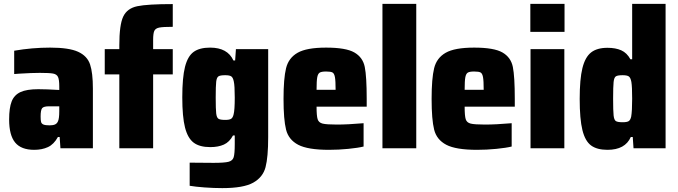

<svg xmlns="http://www.w3.org/2000/svg" viewBox="-20 -763 3491 988"><path d="M27 -148Q27 -208 40 -241Q53 -274 85 -289Q117 -304 177 -304Q219 -304 285 -300V-319Q285 -353 278.5 -367Q272 -381 253 -384.5Q234 -388 185 -388Q144 -388 80 -384Q60 -382 53 -382V-502Q145 -518 238 -518Q335 -518 382 -496.5Q429 -475 443.5 -431.5Q458 -388 458 -307V0H291L287 -58H278Q257 -20 226.5 -6Q196 8 156 8Q89 8 58 -29.5Q27 -67 27 -148ZM278 -138Q285 -152 285 -191V-216H233Q205 -216 197 -206.5Q189 -197 189 -163Q189 -144 191.5 -135Q194 -126 204 -122Q214 -118 235 -118Q253 -118 263 -122.5Q273 -127 278 -138Z M594 -380H519V-510H594V-530Q594 -635 614 -677.5Q634 -720 686.5 -731Q739 -742 869 -742V-625Q818 -625 799 -621Q780 -617 774 -604Q768 -591 768 -557V-510H869V-380H768V0H594Z M956 193V74Q998 75 1079 75Q1135 75 1156 69.5Q1177 64 1182.5 46Q1188 28 1188 -22V-66H1179Q1161 -32 1132 -19Q1103 -6 1062 -6Q1007 -6 976.5 -29Q946 -52 932 -107Q918 -162 918 -262Q918 -364 932 -419Q946 -474 976.5 -496Q1007 -518 1061 -518Q1151 -518 1181 -452H1190L1194 -510H1360V-57Q1360 45 1346.5 97Q1333 149 1283 177Q1233 205 1124 205Q1080 205 1032.5 201.5Q985 198 956 193ZM1182 -174Q1188 -196 1188 -261Q1188 -323 1183 -344Q1179 -364 1170 -370Q1161 -376 1139 -376Q1113 -376 1104 -370Q1095 -364 1092.5 -342.5Q1090 -321 1090 -261Q1090 -201 1092.5 -179.5Q1095 -158 1104 -152Q1113 -146 1139 -146Q1160 -146 1169 -151.5Q1178 -157 1182 -174Z M1867 -214H1609Q1609 -167 1614.5 -149.5Q1620 -132 1640 -127Q1660 -122 1714 -122Q1769 -122 1851 -129V-9Q1823 -2 1772.5 3Q1722 8 1673 8Q1564 8 1514.5 -18Q1465 -44 1452 -96Q1439 -148 1439 -254Q1439 -359 1452 -412Q1465 -465 1511.5 -491.5Q1558 -518 1658 -518Q1760 -518 1803.5 -493Q1847 -468 1857 -418.5Q1867 -369 1867 -254ZM1609 -301H1707Q1707 -347 1703.5 -366Q1700 -385 1691 -390Q1682 -395 1658 -395Q1635 -395 1625.5 -389.5Q1616 -384 1612.5 -365.5Q1609 -347 1609 -301Z M1948 0V-743H2122V0Z M2629 -214H2371Q2371 -167 2376.5 -149.5Q2382 -132 2402 -127Q2422 -122 2476 -122Q2531 -122 2613 -129V-9Q2585 -2 2534.5 3Q2484 8 2435 8Q2326 8 2276.5 -18Q2227 -44 2214 -96Q2201 -148 2201 -254Q2201 -359 2214 -412Q2227 -465 2273.5 -491.5Q2320 -518 2420 -518Q2522 -518 2565.5 -493Q2609 -468 2619 -418.5Q2629 -369 2629 -254ZM2371 -301H2469Q2469 -347 2465.5 -366Q2462 -385 2453 -390Q2444 -395 2420 -395Q2397 -395 2387.5 -389.5Q2378 -384 2374.5 -365.5Q2371 -347 2371 -301Z M2709 -599V-743H2885V-599ZM2710 0V-510H2884V0Z M2963 -254Q2963 -356 2977 -412.5Q2991 -469 3021.5 -493Q3052 -517 3106 -517Q3148 -517 3177 -504Q3206 -491 3224 -458H3233V-743H3405V0H3240L3236 -58H3226Q3197 8 3106 8Q3052 8 3021.5 -14.5Q2991 -37 2977 -93.5Q2963 -150 2963 -254ZM3228 -163Q3233 -192 3233 -255Q3233 -317 3229 -341Q3225 -363 3216 -369.5Q3207 -376 3184 -376Q3158 -376 3149 -370Q3140 -364 3137.5 -341Q3135 -318 3135 -255Q3135 -192 3137.5 -169Q3140 -146 3149 -140Q3158 -134 3184 -134Q3206 -134 3215 -139.5Q3224 -145 3228 -163Z"/></svg>

Font: Saira Semi Condensed ExtraBold
Style: Regular
Weight: 800
Width: 4
Designer: Hector Gatti with collaboration of the Omnibus-Type team
Foundry: Omnibus-Type
Version: Version 1.001; ttfautohint (v1.8)